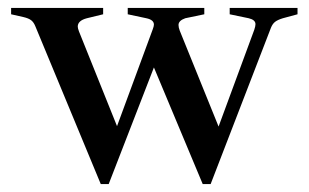

<svg xmlns="http://www.w3.org/2000/svg" viewBox="-20 -455 778 484"><path d="M69 -389Q65 -399 58.5 -404Q52 -409 39 -412L8 -419V-435H240V-419L199 -409Q176 -403 176 -388Q176 -384 179 -376L275 -137L365 -381Q368 -389 368 -393Q368 -405 349 -409L302 -419V-435H495V-419L447 -409Q430 -403 430 -392Q430 -386 433 -378L531 -136L621 -380Q624 -389 624 -394Q624 -405 607 -409L559 -419V-435H730V-419L693 -409Q680 -405 673.5 -400Q667 -395 663 -385L511 9H491L368 -285L254 9H234Z"/></svg>

Font: Ibarra Real Nova SemiBold
Style: Regular
Weight: 600
Designer: Jose Maria Ribagorda & Octavio Pardo
Foundry: Jose Maria Ribagorda
Version: Version 1.014